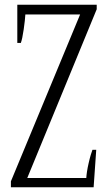

<svg xmlns="http://www.w3.org/2000/svg" viewBox="-20 -790 441 810"><path d="M26 -25C26 -25 26 0 26 0C26 0 375 0 375 0C375 0 386 -158 386 -158C386 -158 370 -158 370 -158C366 -147 360 -129 354 -102C348 -76 345 -55 344 -39C344 -39 95 -39 95 -39C95 -39 388 -751 388 -751C388 -751 388 -770 388 -770C388 -770 53 -770 53 -770C53 -770 53 -609 53 -609C53 -609 68 -609 68 -609C72 -620 76 -638 80 -666C84 -693 86 -714 87 -729C87 -729 318 -729 318 -729C318 -729 26 -25 26 -25Z"/></svg>

Font: BUSH 25 TRIRONG
Style: Regular
Weight: 400
Designer: Katatrad Team
Foundry: CadsonDemak